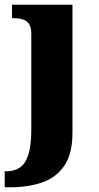

<svg xmlns="http://www.w3.org/2000/svg" viewBox="-36 -556 419 816"><path d="M-16 240V172H-9Q25 172 48.5 156Q72 140 84.5 101.5Q97 63 97 -4V-413Q97 -442 86 -456Q75 -470 57.5 -474.5Q40 -479 18 -479H15V-536H272V8Q272 97 237.5 148Q203 199 143 219.5Q83 240 5 240Z"/></svg>

Font: Noto Serif Gujarati ExtraBold
Style: Regular
Weight: 800
Version: Version 2.102